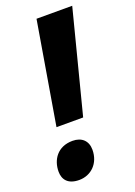

<svg xmlns="http://www.w3.org/2000/svg" viewBox="-141 -770 589 839"><g transform="rotate(-20 154.0 -351.0)"><path d="M62 -239H186L308 -714H142ZM77 12C132 12 176 -29 176 -93C176 -134 150 -159 107 -159C37 -159 4 -108 4 -53C4 -16 25 12 77 12Z"/></g></svg>

Font: Noto Sans Display SemiCondensed Extra
Style: Italic
Weight: 800
Width: 4
Italic angle: -12°
Designer: Monotype Design Team
Foundry: Monotype Imaging Inc.
Version: Version 1.900